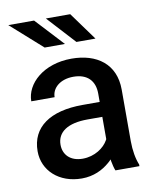

<svg xmlns="http://www.w3.org/2000/svg" viewBox="-84 -804 710 878"><g transform="rotate(-10 271.0 -364.5)"><path d="M370.1 -45.9C373.5 -28.3 377 -12.2 382.3 0H493.7V-7.8C481.9 -36.1 474.6 -76.2 474.6 -119.6V-358.9C474.6 -478.5 389.6 -538.1 272.9 -538.1C142.1 -538.1 58.1 -459.5 58.1 -377.9H166.5C166.5 -420.9 206.1 -455.1 266.6 -455.1C332.5 -455.1 365.7 -418 365.7 -359.9V-320.8H286.1C135.3 -320.8 46.9 -259.8 46.9 -147.5C46.9 -58.1 119.6 9.8 225.1 9.8C280.3 9.8 322.8 -11.7 354.5 -39.1C359.9 -43.5 364.7 -48.3 369.1 -53.2C369.6 -50.8 369.6 -48.3 370.1 -45.9ZM363.3 -143.6C345.2 -110.4 300.8 -78.6 244.6 -78.6C186.5 -78.6 155.3 -113.3 155.3 -158.7C155.3 -217.8 205.1 -251.5 296.9 -251.5H365.7V-147.9C365.2 -146.5 364.3 -145 363.3 -143.6ZM255.4 -609.4 134.8 -739.3H15.1L161.1 -609.4ZM397 -609.4 302.7 -739.3H189.5L308.6 -609.4Z"/></g></svg>

Font: Bert Sans Medium
Style: Regular
Weight: 500
Designer: Christian Robertson (Google), Cristiano Sobral
Foundry: Google, Cristiano Sobral
Version: Version 3.101